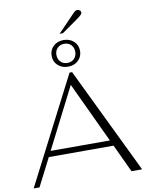

<svg xmlns="http://www.w3.org/2000/svg" viewBox="-114 -1186 964 1264"><g transform="rotate(-10 368.5 -553.5)"><path d="M573 -186H140L45 0H6L371 -710H388L731 0H660ZM555 -224 365 -629 159 -224ZM459 -1085Q471 -1098 477.5 -1102.5Q484 -1107 492 -1107Q502 -1107 509 -1101Q516 -1095 516 -1086Q516 -1078 507 -1069.5Q498 -1061 477 -1046L373 -973H351ZM274 -839Q274 -878 301 -903Q328 -928 369 -928Q410 -928 437 -903Q464 -878 464 -839Q464 -800 437 -775Q410 -750 369 -750Q328 -750 301 -775Q274 -800 274 -839ZM432 -839Q432 -867 414.5 -885Q397 -903 369 -903Q341 -903 323.5 -885Q306 -867 306 -839Q306 -811 323.5 -793Q341 -775 369 -775Q397 -775 414.5 -793Q432 -811 432 -839Z"/></g></svg>

Font: Fahkwang ExtraLight
Style: Regular
Weight: 275
Designer: Suppakit Chalermlarp | Katatrad Co.,Ltd.
Foundry: Cadson Demak Co.,Ltd.
Version: Version 1.000; ttfautohint (v1.6)